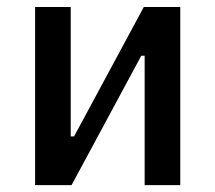

<svg xmlns="http://www.w3.org/2000/svg" viewBox="-20 -538 626 558"><path d="M150.4 0V-141.6H195.3L397.9 -517.6H432.1V-376H390.6L188 0ZM82 0V-517.6H185.5V0ZM400.4 0V-517.6H503.9V0Z"/></svg>

Font: Cascadia Code PL
Style: Regular
Weight: 400
Monospace: yes
Designer: Aaron Bell
Foundry: Saja Typeworks
Version: Version 2102.003